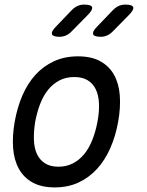

<svg xmlns="http://www.w3.org/2000/svg" viewBox="-20 -805 640 835"><path d="M218 10Q160 10 121.5 -11.5Q83 -33 62 -71Q41 -109 37 -161.5Q33 -214 44 -276Q55 -338 77.5 -390Q100 -442 134 -479.5Q168 -517 214.5 -538.5Q261 -560 319 -560Q378 -560 416.5 -538.5Q455 -517 476 -479.5Q497 -442 501 -390Q505 -338 494 -276Q483 -214 460 -161.5Q437 -109 402.5 -71Q368 -33 322 -11.5Q276 10 218 10ZM234 -80Q269 -80 297 -94.5Q325 -109 346 -134.5Q367 -160 381.5 -196.5Q396 -233 404 -276Q412 -319 410.5 -354.5Q409 -390 397 -415.5Q385 -441 362 -455.5Q339 -470 303 -470Q267 -470 239 -455.5Q211 -441 190 -415.5Q169 -390 155 -354Q141 -318 133 -275Q126 -232 127.5 -196Q129 -160 141 -134.5Q153 -109 176 -94.5Q199 -80 234 -80ZM418 -645Q389 -645 385 -656.5Q381 -668 404 -691L471 -761Q483 -773 496 -779Q509 -785 525 -785Q556 -785 559.5 -773.5Q563 -762 539 -738L469 -667Q458 -656 445 -650.5Q432 -645 418 -645ZM239 -645Q210 -645 206 -656.5Q202 -668 225 -691L292 -761Q304 -773 317 -779Q330 -785 346 -785Q377 -785 380.5 -773.5Q384 -762 360 -738L290 -667Q279 -656 266 -650.5Q253 -645 239 -645Z"/></svg>

Font: Maple Mono
Style: Italic
Weight: 400
Italic angle: -10°
Monospace: yes
Designer: subframe7536
Version: Version 7.300